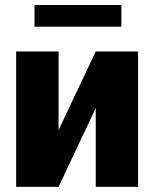

<svg xmlns="http://www.w3.org/2000/svg" viewBox="-20 -729 601 749"><path d="M353.5 -528.3H518.6V0H353.5V-307.6L208.5 0H43V-528.3H208.5V-221.7ZM453.6 -625H114.7V-709.5H453.6Z"/></svg>

Font: Roboto Black
Style: Regular
Weight: 900
Designer: Google
Version: Version 2.134; 2016